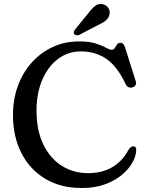

<svg xmlns="http://www.w3.org/2000/svg" viewBox="-20 -924 738 962"><path d="M662.5 -173.5Q662.5 -144 644.2 -110.8Q626 -77.5 591 -48Q556 -18.5 505.2 -0.2Q454.5 18 389.5 18Q283 18 205.8 -28.8Q128.5 -75.5 86.8 -158Q45 -240.5 45 -347Q45 -426.5 69.8 -494Q94.5 -561.5 139.5 -611.2Q184.5 -661 244.8 -688.8Q305 -716.5 376.5 -716.5Q428 -716.5 460.2 -706Q492.5 -695.5 510.8 -685Q529 -674.5 539 -674.5Q549.5 -674.5 555 -683.2Q560.5 -692 566 -700.8Q571.5 -709.5 583 -709.5Q600 -709.5 607 -685L660.5 -516Q664 -504.5 658 -495.8Q652 -487 640.5 -485.5Q618.5 -482 608.5 -504.5Q566.5 -593 511.8 -629.8Q457 -666.5 385 -666.5Q321 -666.5 270.8 -628.8Q220.5 -591 191.8 -524.2Q163 -457.5 163 -369.5Q163 -270.5 197 -200.5Q231 -130.5 289.2 -93.5Q347.5 -56.5 421 -56.5Q492.5 -56.5 543.2 -86.8Q594 -117 623.5 -173Q637.5 -193.5 650.5 -191Q662.5 -188.5 662.5 -173.5ZM421.5 -856.5Q440 -881.5 457.2 -894.8Q474.5 -908 497 -902.5Q516 -897 524.5 -881.5Q533 -866 528 -850Q523.5 -832 509.2 -820.5Q495 -809 471.5 -798.5L377.5 -749.5Q371 -746.5 363.8 -747.2Q356.5 -748 352.5 -752.5Q348 -758 350 -764.2Q352 -770.5 356.5 -777Z"/></svg>

Font: Fraunces 9pt S050
Style: Regular
Weight: 400
Version: Version 1.000; ttfautohint (v1.8.3)